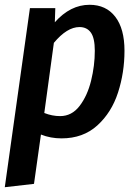

<svg xmlns="http://www.w3.org/2000/svg" viewBox="-22 -563 572 802"><path d="M103 -529H209L207 -470Q272 -543 352 -543Q421 -543 459.5 -493Q498 -443 498 -351Q498 -260 471 -176.5Q444 -93 384.5 -39Q325 15 235 15Q189 15 149 -1L120 205L-2 219ZM374 -351Q374 -404 357.5 -427Q341 -450 310 -450Q258 -450 203 -384L163 -91Q196 -78 229 -78Q278 -78 310.5 -120.5Q343 -163 358.5 -226Q374 -289 374 -351Z"/></svg>

Font: Fira Sans Condensed Medium
Style: Italic
Weight: 500
Width: 3
Italic angle: -8°
Designer: bBox Type GmbH & Carrois Corporate GbR & Edenspiekermann AG
Foundry: bBox Type GmbH & Carrois Corporate GbR & Edenspiekermann AG
Version: Version 4.301